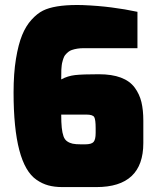

<svg xmlns="http://www.w3.org/2000/svg" viewBox="-20 -760 650 781"><path d="M326.2 -172.9Q352.1 -172.9 360.6 -182.6Q369.1 -192.4 369.1 -219.2V-238.8Q369.1 -273.4 363.3 -283.7Q357.4 -293.9 331.1 -293.9H229Q229 -261.2 231.2 -240.5Q233.4 -219.7 238.3 -205.8Q243.2 -191.9 253.2 -185.1Q263.2 -178.2 275.6 -175.5Q288.1 -172.9 309.1 -172.9ZM372.1 1H233.9Q201.7 1 176.5 -5.9Q151.4 -12.7 128.4 -28.8Q35.2 -92.8 35.2 -383.8Q35.2 -460.9 44.9 -520.5Q54.7 -580.1 70.1 -617.4Q85.4 -654.8 108.4 -679.9Q131.3 -705.1 154.8 -716.8Q200.7 -739.7 293.9 -739.7L316.9 -739.3Q379.4 -736.8 434.1 -729.7Q488.8 -722.7 539.1 -711.9V-564H319.8Q293.9 -564 272 -556.6Q258.3 -552.2 244.6 -535.6Q238.3 -527.8 232.4 -502.9Q231 -496.6 230 -482.4L229.5 -475.6Q229 -466.8 229 -437Q255.4 -451.2 285.4 -454.6Q315.4 -458 381.8 -458Q435.5 -458 471.7 -444.3Q507.8 -430.7 527.6 -404.1Q547.4 -377.4 555.2 -345Q563 -312.5 563 -269V-178.2Q563 1 372.1 1Z"/></svg>

Font: Squarion Black
Style: Regular
Weight: 900
Designer: Natanael Gama
Version: Version 1.00;September 12, 2019;FontCreator 11.5.0.2425 64-b